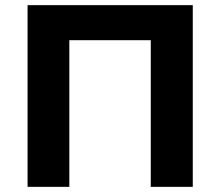

<svg xmlns="http://www.w3.org/2000/svg" viewBox="-20 -725 854 745"><path d="M87 0V-705H728V0H565V-569H249V0Z"/></svg>

Font: Nunito Sans 8pt ExtraBold
Style: Regular
Weight: 800
Version: Version 3.101;gftools[0.9.27]